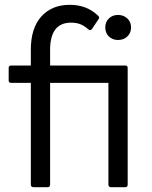

<svg xmlns="http://www.w3.org/2000/svg" viewBox="-20 -777 629 797"><path d="M119 0Q108 0 108 -11V-433H27Q16 -433 16 -443V-495Q16 -505 27 -505H108V-571Q108 -660 151.5 -708.5Q195 -757 270 -757Q341 -757 388 -711Q395 -703 388 -696L362 -657Q359 -653 355 -652Q351 -651 347 -655Q330 -670 313.5 -676.5Q297 -683 275 -683Q188 -683 188 -570V-505H500Q510 -505 510 -495V-11Q510 0 500 0H441Q430 0 430 -11V-433H188V-11Q188 0 178 0ZM417 -663Q417 -686 432 -700.5Q447 -715 470 -715Q493 -715 508.5 -700.5Q524 -686 524 -663Q524 -640 508.5 -625.5Q493 -611 470 -611Q447 -611 432 -625.5Q417 -640 417 -663Z"/></svg>

Font: LINE Seed Sans TH App
Style: Regular
Weight: 400
Designer: Dalton Maag Ltd | Thai characters by Cadson Demak Co.,Ltd.
Foundry: Dalton Maag Ltd
Version: Version 1.003